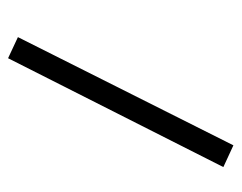

<svg xmlns="http://www.w3.org/2000/svg" viewBox="-80 -298 587 466"><g transform="rotate(-90 213.0 -64.5)"><path d="M305.2 -337.9 356.4 -314 93.8 209 41 184.6Z"/></g></svg>

Font: Vazirmatn RD Light
Style: Regular
Weight: 300
Designer: Saber Rastikerdar
Foundry: Saber Rastikerdar
Version: Version 32.102